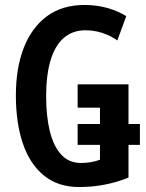

<svg xmlns="http://www.w3.org/2000/svg" viewBox="-20 -744 589 774"><path d="M299 10Q214 10 157 -36.5Q100 -83 72 -166Q44 -249 44 -359Q44 -469 75.5 -550.5Q107 -632 168.5 -678Q230 -724 321 -724Q369 -724 412 -712Q455 -700 489 -679L453 -581Q433 -595 412 -604Q391 -613 369 -617.5Q347 -622 325 -622Q273 -622 237.5 -591.5Q202 -561 184 -501.5Q166 -442 166 -356Q166 -275 181 -214.5Q196 -154 227 -120.5Q258 -87 307 -87Q327 -87 347 -90.5Q367 -94 383 -100V-160H293V-244H383V-310H293V-404H498V-244H544V-160H498V-28Q451 -9 401 0.5Q351 10 299 10Z"/></svg>

Font: Noto Sans Display ExtraCondensed SemiBold
Style: Regular
Weight: 600
Width: 2
Designer: Monotype Design Team
Foundry: Monotype Imaging Inc.
Version: Version 2.003